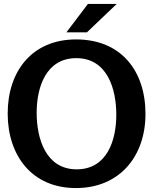

<svg xmlns="http://www.w3.org/2000/svg" viewBox="-20 -943 777 974"><path d="M426 -923 317 -779H421L572 -923ZM365 11C587 11 718 -150 718 -365C718 -584 594 -743 366 -743C142 -743 19 -581 19 -367C19 -155 141 11 365 11ZM369 -84C212 -84 166 -240 166 -371C166 -500 213 -648 367 -648C525 -648 570 -491 570 -361C570 -231 523 -84 369 -84Z"/></svg>

Font: Rosario
Style: Bold
Weight: 700
Designer: Hector Gatti
Foundry: Omnibus Type
Version: Version 1.100